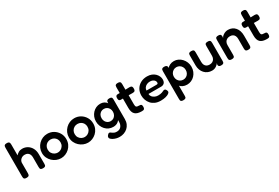

<svg xmlns="http://www.w3.org/2000/svg" viewBox="91 -1973 5014 3449"><g transform="rotate(-30 2598.0 -248.5)"><path d="M106 10Q78 10 65.5 1.5Q53 -7 50 -21Q47 -35 47 -51V-648Q47 -665 50.5 -678.5Q54 -692 66.5 -700Q79 -708 107 -708Q135 -708 147.5 -699.5Q160 -691 163.5 -677.5Q167 -664 167 -647V-421Q187 -444 218.5 -463.5Q250 -483 295 -483Q356 -483 404 -453.5Q452 -424 480 -372Q508 -320 508 -250V-50Q508 -34 505 -20.5Q502 -7 489.5 1Q477 9 449 9Q421 9 408 1Q395 -7 392 -20.5Q389 -34 389 -52V-251Q389 -286 377 -312Q365 -338 341.5 -352.5Q318 -367 283 -367Q236 -367 204 -339.5Q172 -312 167 -269V-50Q167 -34 163.5 -20Q160 -6 147.5 2Q135 10 106 10Z M822 16Q774 16 728.5 -2.5Q683 -21 646.5 -55Q610 -89 588.5 -135Q567 -181 567 -236Q567 -289 587 -335Q607 -381 642 -416Q677 -451 722.5 -470.5Q768 -490 820 -490Q890 -490 947 -456.5Q1004 -423 1038 -366Q1072 -309 1072 -237Q1072 -180 1051 -133.5Q1030 -87 994 -53.5Q958 -20 913.5 -2Q869 16 822 16ZM820 -102Q853 -102 883.5 -118.5Q914 -135 933.5 -166Q953 -197 953 -239Q953 -278 935.5 -308Q918 -338 888 -355Q858 -372 819 -372Q782 -372 752 -354.5Q722 -337 704.5 -306.5Q687 -276 687 -238Q687 -196 706 -165.5Q725 -135 755.5 -118.5Q786 -102 820 -102Z M1381 16Q1333 16 1287.5 -2.5Q1242 -21 1205.5 -55Q1169 -89 1147.5 -135Q1126 -181 1126 -236Q1126 -289 1146 -335Q1166 -381 1201 -416Q1236 -451 1281.5 -470.5Q1327 -490 1379 -490Q1449 -490 1506 -456.5Q1563 -423 1597 -366Q1631 -309 1631 -237Q1631 -180 1610 -133.5Q1589 -87 1553 -53.5Q1517 -20 1472.5 -2Q1428 16 1381 16ZM1379 -102Q1412 -102 1442.5 -118.5Q1473 -135 1492.5 -166Q1512 -197 1512 -239Q1512 -278 1494.5 -308Q1477 -338 1447 -355Q1417 -372 1378 -372Q1341 -372 1311 -354.5Q1281 -337 1263.5 -306.5Q1246 -276 1246 -238Q1246 -196 1265 -165.5Q1284 -135 1314.5 -118.5Q1345 -102 1379 -102Z M1925 210Q1889 210 1856 201.5Q1823 193 1796.5 179Q1770 165 1754.5 149Q1739 133 1739 119Q1739 105 1743.5 95Q1748 85 1757 75Q1769 63 1776.5 57Q1784 51 1797 51Q1808 51 1818.5 59Q1829 67 1843 77Q1857 87 1877 95Q1897 103 1928 103Q1954 103 1976 94Q1998 85 2013.5 67.5Q2029 50 2038 26Q2047 2 2047 -28L2046 -442Q2048 -465 2062 -474.5Q2076 -484 2105 -484Q2132 -484 2144 -476.5Q2156 -469 2159 -455.5Q2162 -442 2162 -426V-21Q2162 34 2143 77Q2124 120 2091 149.5Q2058 179 2015.5 194.5Q1973 210 1925 210ZM1914 -3Q1867 -3 1826.5 -21Q1786 -39 1755.5 -72Q1725 -105 1707.5 -148.5Q1690 -192 1690 -243Q1690 -293 1707.5 -336Q1725 -379 1755.5 -412Q1786 -445 1826.5 -463.5Q1867 -482 1913 -482Q1958 -482 1991.5 -464.5Q2025 -447 2047 -415Q2069 -383 2080.5 -339Q2092 -295 2092 -242Q2092 -169 2072 -115Q2052 -61 2013 -32Q1974 -3 1914 -3ZM1925 -116Q1959 -116 1985.5 -132.5Q2012 -149 2027.5 -178Q2043 -207 2043 -243Q2043 -280 2027.5 -308.5Q2012 -337 1985 -353Q1958 -369 1924 -369Q1890 -369 1863.5 -352.5Q1837 -336 1822 -308Q1807 -280 1807 -243Q1807 -206 1822.5 -177.5Q1838 -149 1864.5 -132.5Q1891 -116 1925 -116Z M2500 10Q2451 10 2416 0Q2381 -10 2359 -31Q2337 -52 2326.5 -85.5Q2316 -119 2316 -165V-589Q2316 -607 2319.5 -620Q2323 -633 2335.5 -640.5Q2348 -648 2375 -648Q2403 -648 2415.5 -640Q2428 -632 2431.5 -618.5Q2435 -605 2435 -589V-169Q2435 -148 2438.5 -135Q2442 -122 2449.5 -115.5Q2457 -109 2469.5 -106.5Q2482 -104 2500 -104Q2519 -104 2532.5 -101Q2546 -98 2553 -86.5Q2560 -75 2560 -49Q2560 -21 2551.5 -8.5Q2543 4 2529.5 7Q2516 10 2500 10ZM2275 -473 2378 -472 2516 -476Q2533 -476 2546.5 -472.5Q2560 -469 2568 -456.5Q2576 -444 2576 -416Q2576 -390 2568 -377Q2560 -364 2547 -360.5Q2534 -357 2517 -357L2383 -359L2272 -358Q2247 -359 2237.5 -372.5Q2228 -386 2228 -417Q2228 -446 2239.5 -459.5Q2251 -473 2275 -473Z M2889 16Q2824 16 2775.5 -5Q2727 -26 2694.5 -62.5Q2662 -99 2645.5 -144.5Q2629 -190 2629 -239Q2629 -311 2662 -367Q2695 -423 2753.5 -455Q2812 -487 2888 -487Q2942 -487 2983 -470Q3024 -453 3051.5 -425.5Q3079 -398 3093.5 -365Q3108 -332 3108 -301Q3108 -248 3082.5 -224Q3057 -200 3019 -200H2755Q2756 -166 2776.5 -141Q2797 -116 2828.5 -102.5Q2860 -89 2893 -89Q2918 -89 2937.5 -92Q2957 -95 2971 -99.5Q2985 -104 2995.5 -109Q3006 -114 3015 -118Q3024 -122 3032 -123Q3043 -124 3054 -118Q3065 -112 3072 -97Q3078 -87 3080.5 -78.5Q3083 -70 3083 -62Q3083 -42 3059 -24.5Q3035 -7 2991.5 4.5Q2948 16 2889 16ZM2755 -271H2960Q2977 -271 2986 -276.5Q2995 -282 2995 -300Q2995 -323 2981 -341.5Q2967 -360 2943 -370.5Q2919 -381 2887 -381Q2850 -381 2820 -366.5Q2790 -352 2772.5 -327Q2755 -302 2755 -271Z M3443 3Q3394 3 3355.5 -15.5Q3317 -34 3290.5 -67.5Q3264 -101 3250.5 -145Q3237 -189 3237 -240Q3238 -291 3252 -335.5Q3266 -380 3292.5 -413Q3319 -446 3357 -465Q3395 -484 3443 -484Q3489 -484 3529.5 -465Q3570 -446 3601.5 -412Q3633 -378 3651 -333.5Q3669 -289 3669 -238Q3669 -186 3651 -142Q3633 -98 3602 -65.5Q3571 -33 3530 -15Q3489 3 3443 3ZM3243 211Q3216 211 3203 203Q3190 195 3187 182Q3184 169 3184 152V-423Q3184 -440 3187 -453Q3190 -466 3202.5 -474.5Q3215 -483 3242 -483Q3268 -483 3283 -475Q3298 -467 3303 -448V151Q3304 168 3300.5 181.5Q3297 195 3284 203Q3271 211 3243 211ZM3427 -109Q3462 -109 3490 -125.5Q3518 -142 3534.5 -171.5Q3551 -201 3551 -238Q3551 -276 3534.5 -305Q3518 -334 3490 -350.5Q3462 -367 3427 -367Q3393 -367 3365 -350Q3337 -333 3320.5 -304.5Q3304 -276 3304 -238Q3304 -201 3320.5 -171.5Q3337 -142 3365 -125.5Q3393 -109 3427 -109Z M3957 9Q3911 9 3872.5 -7.5Q3834 -24 3805 -55Q3776 -86 3760 -129Q3744 -172 3744 -224V-423Q3744 -440 3747 -453.5Q3750 -467 3763 -475Q3776 -483 3803 -483Q3832 -483 3844.5 -475Q3857 -467 3860 -453Q3863 -439 3863 -422V-224Q3863 -188 3875.5 -162Q3888 -136 3912 -121.5Q3936 -107 3971 -107Q4007 -107 4032.5 -121.5Q4058 -136 4072 -162.5Q4086 -189 4086 -224V-424Q4086 -441 4089 -454.5Q4092 -468 4105 -475.5Q4118 -483 4146 -483Q4174 -483 4186 -475Q4198 -467 4201.5 -453Q4205 -439 4205 -423V-48Q4205 -33 4201.5 -20Q4198 -7 4185.5 1Q4173 9 4145 9Q4125 9 4113.5 4.5Q4102 0 4096.5 -7.5Q4091 -15 4089.5 -23Q4088 -31 4088 -39L4096 -66Q4090 -57 4078 -44.5Q4066 -32 4048.5 -19.5Q4031 -7 4008 1Q3985 9 3957 9Z M4363 9Q4336 9 4323.5 0.5Q4311 -8 4308 -21.5Q4305 -35 4305 -52V-426Q4305 -442 4308 -455Q4311 -468 4324 -475.5Q4337 -483 4364 -483Q4388 -483 4400 -477Q4412 -471 4416 -462Q4420 -453 4420.5 -444Q4421 -435 4422 -430L4418 -398Q4424 -414 4438 -429Q4452 -444 4472 -456.5Q4492 -469 4515.5 -476.5Q4539 -484 4564 -484Q4611 -484 4648 -467Q4685 -450 4711.5 -419Q4738 -388 4752 -345.5Q4766 -303 4766 -250V-51Q4766 -34 4762.5 -20.5Q4759 -7 4747 1Q4735 9 4706 9Q4678 9 4665 0.5Q4652 -8 4649 -21.5Q4646 -35 4646 -52V-251Q4646 -287 4633.5 -313Q4621 -339 4597.5 -353Q4574 -367 4538 -367Q4503 -367 4477 -352.5Q4451 -338 4437 -312Q4423 -286 4423 -251V-51Q4423 -34 4420 -20.5Q4417 -7 4404.5 1Q4392 9 4363 9Z M5097 10Q5048 10 5013 0Q4978 -10 4956 -31Q4934 -52 4923.5 -85.5Q4913 -119 4913 -165V-589Q4913 -607 4916.5 -620Q4920 -633 4932.5 -640.5Q4945 -648 4972 -648Q5000 -648 5012.5 -640Q5025 -632 5028.5 -618.5Q5032 -605 5032 -589V-169Q5032 -148 5035.5 -135Q5039 -122 5046.5 -115.5Q5054 -109 5066.5 -106.5Q5079 -104 5097 -104Q5116 -104 5129.5 -101Q5143 -98 5150 -86.5Q5157 -75 5157 -49Q5157 -21 5148.5 -8.5Q5140 4 5126.5 7Q5113 10 5097 10ZM4872 -473 4975 -472 5113 -476Q5130 -476 5143.5 -472.5Q5157 -469 5165 -456.5Q5173 -444 5173 -416Q5173 -390 5165 -377Q5157 -364 5144 -360.5Q5131 -357 5114 -357L4980 -359L4869 -358Q4844 -359 4834.5 -372.5Q4825 -386 4825 -417Q4825 -446 4836.5 -459.5Q4848 -473 4872 -473Z"/></g></svg>

Font: Fredoka Medium
Style: Regular
Weight: 500
Designer: Ben Nathan
Foundry: Milena B. Brandão, Ben Nathan
Version: Version 2.001